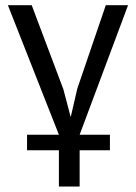

<svg xmlns="http://www.w3.org/2000/svg" viewBox="-20 -508 513 724"><path d="M82 58.6Q112.3 58.6 202.1 58.6Q202.1 92.8 202.1 195.3Q221.7 195.3 280.3 195.3Q280.3 161.1 280.3 58.6Q308.6 58.6 394.5 58.6Q394.5 43.9 394.5 0Q366.2 0 280.3 0Q326.2 -122.1 462.9 -488.3Q441.4 -488.3 378.9 -488.3Q351.6 -409.2 271.5 -173.8Q265.6 -147.5 247.1 -68.4Q247.1 -68.4 246.1 -68.4Q239.3 -94.7 218.8 -171.9Q189.5 -251 99.6 -488.3Q77.1 -488.3 9.8 -488.3Q57.6 -366.2 202.1 0Q171.9 0 82 0Q82 14.6 82 58.6Z"/></svg>

Font: Aptus Gothic JP
Style: Medium
Weight: 400
Designer: Fuminori Ogawa / Motoya
Version: Version 1